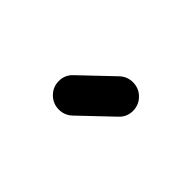

<svg xmlns="http://www.w3.org/2000/svg" viewBox="-28 -913 615 615"><g transform="rotate(45 280.0 -605.0)"><path d="M332 -720Q359 -720 378 -701Q397 -682 397 -655Q397 -627 376 -608L271 -508Q252 -490 226 -490Q199 -490 180 -509Q161 -528 161 -555Q161 -583 182 -602L287 -702Q306 -720 332 -720Z"/></g></svg>

Font: Brass Mono
Style: Bold
Weight: 700
Monospace: yes
Version: Version 1.100; ttfautohint (v1.8.3) -l 8 -r 50 -G 200 -x 14 